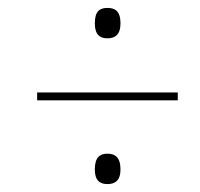

<svg xmlns="http://www.w3.org/2000/svg" viewBox="-20 -602 505 486"><path d="M252 -505C271 -505 285 -514 285 -543C285 -574 271 -582 252 -582C233 -582 220 -574 220 -543C220 -514 233 -505 252 -505ZM74 -348H430V-368H74ZM252 -136C271 -136 285 -145 285 -173C285 -204 271 -213 252 -213C233 -213 220 -204 220 -173C220 -145 233 -136 252 -136Z"/></svg>

Font: Noto Serif Display Condensed Thin
Style: Italic
Weight: 100
Width: 3
Italic angle: -12°
Designer: Monotype Design Team
Foundry: Monotype Imaging Inc.
Version: Version 2.009